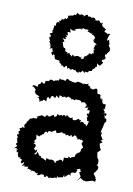

<svg xmlns="http://www.w3.org/2000/svg" viewBox="-90 -847 641 922"><g transform="rotate(10 230.5 -386.0)"><path d="M250 -717C250 -724 256 -717 269 -716C257 -716 277 -720 280 -715C269 -705 278 -711 290 -702C276 -705 287 -713 284 -707C302 -695 297 -705 299 -704C309 -704 294 -705 299 -697C309 -699 316 -685 319 -678C322 -687 318 -689 308 -669C315 -669 319 -675 312 -665C315 -659 315 -666 330 -654C317 -649 330 -660 320 -645C327 -651 316 -635 317 -631C323 -636 319 -633 324 -624C315 -631 320 -625 323 -609C317 -610 308 -615 318 -606C306 -600 305 -615 296 -600C301 -604 309 -608 305 -605C292 -594 290 -595 292 -590C289 -594 274 -586 280 -577C283 -576 270 -576 267 -571C270 -588 263 -585 264 -579C266 -575 256 -587 247 -584C237 -580 236 -584 230 -576C235 -576 229 -587 223 -586C221 -584 227 -579 217 -577C219 -592 213 -578 211 -583C210 -600 198 -584 194 -588C198 -591 204 -591 187 -596C181 -605 192 -599 183 -608C181 -609 191 -611 177 -611C177 -615 168 -620 172 -621C166 -635 171 -628 166 -638C178 -641 176 -642 163 -656C167 -659 168 -650 182 -657C180 -654 167 -667 184 -664C176 -674 181 -671 172 -676C191 -670 185 -674 181 -689C191 -693 188 -687 195 -689C196 -695 189 -707 191 -707C200 -700 212 -701 205 -700C220 -703 224 -707 215 -706C212 -710 220 -711 236 -715C236 -715 237 -719 247 -710C239 -727 238 -721 243 -717ZM250 -512C251 -517 250 -507 269 -505C261 -509 271 -516 274 -507C269 -507 275 -507 281 -514C286 -520 282 -523 296 -508C296 -524 294 -512 312 -516C315 -519 314 -525 305 -532C310 -518 319 -524 330 -526C330 -527 326 -525 331 -534C331 -534 339 -539 344 -546C333 -544 351 -553 350 -548C353 -546 347 -547 347 -565C364 -555 353 -558 364 -557C360 -556 369 -564 371 -569C373 -565 377 -585 370 -576C363 -581 370 -592 373 -587C384 -594 386 -599 377 -606C377 -606 374 -603 382 -599C375 -604 377 -622 385 -615C388 -621 382 -628 383 -622C392 -622 395 -639 398 -635C395 -645 390 -641 399 -642C390 -644 399 -655 393 -650C380 -669 393 -659 388 -665C392 -665 386 -672 384 -688C389 -688 392 -693 375 -681C373 -696 381 -704 379 -702C379 -709 376 -699 385 -715C381 -714 375 -720 370 -707C377 -718 360 -717 356 -721C357 -723 352 -725 360 -731C363 -738 362 -728 350 -741C342 -740 342 -749 337 -752C342 -747 335 -743 341 -763C328 -757 338 -765 339 -753C335 -766 327 -753 325 -768C323 -770 324 -759 320 -772C315 -765 308 -770 304 -766C302 -784 286 -778 291 -777C292 -786 295 -778 281 -777C277 -781 280 -780 265 -781C272 -774 265 -775 263 -787C248 -786 259 -786 242 -775C244 -782 247 -777 247 -778C242 -784 226 -789 226 -777C225 -785 219 -780 211 -790C214 -787 208 -784 208 -779C211 -782 198 -768 203 -780C192 -769 189 -770 180 -771C192 -761 183 -766 186 -769C169 -766 170 -771 171 -761C177 -760 163 -754 169 -750C156 -750 162 -760 150 -740C156 -753 159 -742 140 -746C151 -751 134 -732 138 -734C132 -741 131 -736 135 -722C128 -728 137 -731 123 -727C127 -727 117 -724 121 -713C119 -704 115 -713 113 -709V-698C106 -690 120 -694 103 -678C112 -687 100 -690 111 -677C107 -668 108 -673 98 -668C96 -665 111 -659 104 -651C102 -655 101 -658 99 -642C100 -648 100 -643 108 -628C100 -639 101 -621 110 -627C99 -626 116 -619 109 -611C100 -615 116 -616 112 -605C118 -606 107 -596 111 -594C114 -598 115 -602 127 -597C113 -585 121 -594 130 -588C117 -573 118 -585 130 -565C132 -574 135 -575 142 -564C132 -564 140 -563 142 -560C142 -553 138 -553 142 -560C144 -540 146 -555 147 -550C154 -549 169 -546 162 -549C174 -545 165 -531 166 -539C177 -534 182 -530 177 -523C190 -535 186 -517 196 -521C196 -521 203 -526 197 -518C200 -529 198 -528 208 -528C204 -524 215 -513 209 -512C214 -523 222 -523 220 -516C229 -510 233 -520 239 -518C241 -516 240 -510 252 -518ZM68 -401 80 -388 75 -383 82 -370 102 -361 91 -352 100 -355 108 -334 110 -339C113 -347 123 -339 120 -342C120 -349 125 -353 138 -343C139 -363 140 -358 129 -365C142 -353 136 -356 142 -365C144 -372 148 -356 155 -359C154 -374 165 -378 172 -370C166 -365 161 -369 181 -369C173 -375 187 -369 178 -380C178 -380 189 -377 196 -368V-385C202 -376 217 -389 205 -375C225 -382 224 -385 228 -375C226 -377 238 -383 240 -386C239 -379 247 -386 257 -375C258 -378 249 -389 255 -373C271 -381 264 -371 272 -373C287 -388 272 -377 280 -377C289 -376 299 -380 304 -370C304 -366 307 -365 313 -375C307 -375 304 -378 311 -369C326 -376 327 -360 327 -360C329 -357 326 -368 327 -369C337 -351 332 -359 325 -345C342 -348 346 -355 341 -348C342 -337 334 -336 343 -338C333 -327 337 -343 353 -335C347 -325 355 -315 344 -322C338 -309 339 -319 353 -300C347 -315 340 -292 343 -305L348 -285L357 -284L350 -261C342 -259 335 -267 352 -259C343 -262 340 -277 341 -267C326 -270 341 -271 335 -272C318 -283 315 -271 321 -266C321 -272 313 -269 318 -284C307 -286 311 -272 309 -289C294 -283 296 -276 280 -278C285 -274 274 -281 276 -290C273 -286 276 -294 276 -294C271 -280 264 -283 246 -297C244 -292 246 -281 239 -292C226 -298 233 -287 223 -288C233 -285 216 -286 226 -293C203 -288 218 -283 202 -294C201 -295 204 -276 187 -278C187 -285 185 -294 180 -277C188 -283 179 -288 179 -281C177 -287 174 -272 159 -275C155 -271 159 -276 159 -276C153 -283 151 -278 145 -269C133 -271 133 -275 129 -274C123 -277 125 -261 128 -270C118 -274 114 -264 103 -263C109 -267 114 -271 107 -254H90C92 -246 92 -255 90 -254C82 -246 74 -254 72 -240C72 -240 79 -244 76 -247C74 -241 61 -230 60 -225C61 -234 67 -233 62 -222C68 -230 50 -215 61 -224C58 -216 49 -216 58 -202C55 -199 43 -201 50 -203C50 -203 53 -194 44 -205C49 -194 36 -197 33 -193C46 -180 34 -183 32 -179C32 -176 37 -163 37 -163C24 -173 36 -161 31 -166C22 -157 38 -150 34 -150C24 -136 38 -135 37 -143C31 -125 28 -136 38 -127C34 -124 24 -116 38 -110C35 -103 30 -102 26 -95C40 -102 44 -93 30 -85C44 -95 43 -92 45 -91C31 -86 46 -72 48 -82V-66C51 -72 48 -60 54 -55C63 -67 48 -53 65 -56C54 -42 55 -57 73 -47C64 -34 70 -33 71 -31C81 -27 75 -40 85 -35C81 -20 73 -22 81 -18C79 -19 95 -30 87 -19C90 -15 93 -19 110 -19C101 -15 110 -3 106 -1C108 -18 116 -5 120 -7C127 -6 129 -10 121 3C137 -10 131 -3 138 -2C142 -7 147 10 159 3C160 15 149 3 156 12C161 14 168 11 175 5C173 9 176 2 190 7C184 18 201 17 204 9C201 18 194 9 202 8C210 10 209 17 217 18C218 7 220 19 237 12C239 12 241 6 252 12C252 10 247 7 256 0C253 12 258 4 278 2C278 6 281 0 283 -9C289 -13 282 -1 284 -3C294 -1 290 -5 298 -11C305 -11 300 -24 316 -11C314 -15 308 -32 325 -26C312 -35 331 -28 328 -29H333C342 -30 337 -45 332 -37C347 -34 343 -45 337 -46C346 -50 356 -57 357 -47C357 -45 362 -44 348 -49L362 -42L353 -35L362 -19L363 -15L348 9L364 -10L384 3L381 -1L393 2L423 -7L436 -4L438 -17L431 -22L437 -21L422 -42L430 -52L439 -66V-78L429 -85L434 -88L435 -99L434 -110L426 -121L425 -130L422 -144L437 -159L431 -169L426 -188L439 -197L428 -203L437 -209L425 -228L428 -242H421L426 -265L427 -266L430 -282L433 -293L438 -296C438 -307 440 -310 431 -313C425 -305 435 -309 422 -329C433 -318 433 -327 434 -334C437 -328 436 -343 417 -332C431 -344 419 -344 416 -353C415 -363 430 -352 422 -351C421 -374 426 -375 414 -380C410 -372 422 -370 424 -380C417 -375 406 -377 403 -390C406 -391 417 -387 402 -389C399 -391 411 -406 395 -396C402 -401 396 -409 390 -399C394 -411 390 -405 389 -410C395 -417 383 -426 379 -420C387 -424 386 -422 377 -421C369 -422 381 -439 373 -424C370 -441 373 -437 368 -444C365 -446 363 -448 347 -436C348 -448 355 -435 353 -441C339 -439 330 -443 337 -443C332 -452 321 -444 335 -451C314 -456 323 -454 325 -463C312 -456 303 -458 297 -460C303 -460 296 -467 301 -452C300 -458 284 -461 276 -463C284 -466 275 -452 278 -464C260 -459 274 -456 269 -464C264 -455 261 -454 240 -459C243 -460 233 -460 230 -463C234 -463 227 -458 226 -466C212 -470 218 -464 211 -456C197 -460 197 -465 202 -459C204 -464 196 -453 180 -464C191 -450 173 -466 184 -447C184 -447 179 -461 165 -447C173 -460 162 -446 157 -447C154 -442 148 -457 143 -447C147 -439 145 -452 138 -450C140 -443 140 -452 127 -437C135 -442 125 -443 116 -438C124 -433 114 -437 115 -425C103 -425 108 -432 97 -432C97 -432 102 -425 99 -427C96 -424 95 -422 97 -422C82 -416 85 -415 87 -407C79 -405 75 -407 84 -402C73 -414 79 -405 64 -410L59 -404ZM118 -136C121 -130 119 -133 116 -143C113 -156 118 -146 123 -161C131 -159 119 -155 120 -168C124 -175 118 -173 119 -179C128 -173 126 -175 139 -172C130 -179 146 -188 128 -175C149 -178 150 -186 140 -183C153 -186 159 -187 153 -188C160 -198 154 -191 156 -196C170 -204 161 -202 172 -195C171 -196 175 -212 172 -203C184 -210 180 -204 188 -203C203 -215 202 -207 203 -215C203 -215 215 -210 212 -201C226 -207 216 -201 235 -209C236 -214 244 -208 243 -207C253 -204 256 -206 254 -215C253 -203 256 -211 258 -199C275 -205 264 -206 276 -197C288 -211 286 -206 286 -206C286 -196 294 -194 301 -208C302 -202 312 -207 309 -206C312 -189 315 -205 318 -188C323 -191 325 -196 336 -188C340 -203 343 -186 338 -201C333 -189 337 -183 335 -198C343 -183 344 -187 346 -189V-187L340 -173L351 -156L341 -144C354 -139 347 -138 344 -146C341 -132 339 -130 350 -130C339 -145 348 -136 329 -122C338 -133 335 -129 328 -125C337 -131 321 -121 324 -115C328 -113 316 -118 326 -124C319 -114 321 -117 319 -105C306 -100 305 -100 304 -102C302 -90 297 -98 288 -102C289 -86 287 -100 293 -94C275 -93 286 -91 268 -93C269 -89 269 -73 263 -72C262 -81 260 -79 250 -79C249 -73 237 -73 228 -65C239 -72 238 -62 230 -60C227 -65 223 -76 202 -71C204 -71 197 -67 203 -68C199 -74 186 -74 193 -72C184 -80 188 -75 184 -62C177 -68 165 -75 160 -72C157 -87 161 -78 161 -78C145 -86 142 -79 146 -80C153 -75 146 -95 137 -96C136 -81 135 -85 124 -84C139 -100 135 -98 134 -108C128 -103 134 -105 127 -102C114 -119 118 -106 117 -108C127 -121 128 -126 121 -132C108 -133 112 -128 125 -146Z"/></g></svg>

Font: Charger Distortion
Style: 1
Weight: 400
Designer: Jasper
Foundry: Cannot Into Space Fonts
Version: Version 0.98